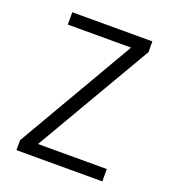

<svg xmlns="http://www.w3.org/2000/svg" viewBox="-105 -609 605 687"><g transform="rotate(20 198.0 -266.0)"><path d="M362 0V-47H100L359 -491V-532H54V-485H295L35 -38V0Z"/></g></svg>

Font: Noto Sans Ethiopic SemiCondensed Light
Style: Regular
Weight: 300
Width: 4
Designer: Monotype Design Team
Foundry: Monotype Imaging Inc.
Version: Version 2.102